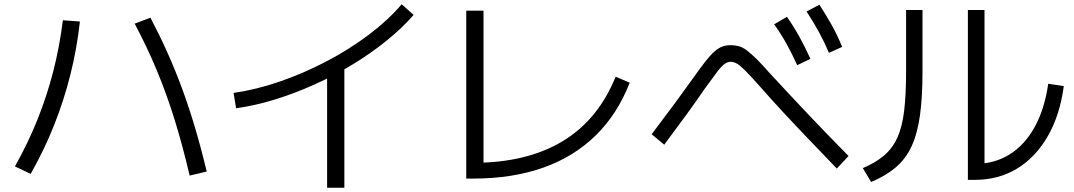

<svg xmlns="http://www.w3.org/2000/svg" viewBox="-20 -814 5040 901"><path d="M870 10Q837 -131 799.5 -252Q762 -373 716 -483.5Q670 -594 612 -703L686 -731Q729 -649 766 -566.5Q803 -484 835 -397Q867 -310 895.5 -214Q924 -118 950 -9ZM50 -33Q112 -143 156.5 -254.5Q201 -366 230.5 -481.5Q260 -597 275 -719L355 -713Q341 -586 310.5 -464.5Q280 -343 234 -227Q188 -111 124 2Z M1076 -378Q1182 -393 1293.5 -431.5Q1405 -470 1512 -526Q1619 -582 1710 -650.5Q1801 -719 1865 -794L1921 -744Q1867 -682 1794 -623Q1721 -564 1635.5 -512Q1550 -460 1457 -418Q1364 -376 1270 -347Q1176 -318 1088 -306ZM1515 67V-506H1596V67Z M2168 24V-764H2249V4L2202 -50Q2327 -50 2432 -75.5Q2537 -101 2620.5 -151.5Q2704 -202 2766 -277.5Q2828 -353 2869 -454L2935 -426Q2878 -279 2775.5 -178.5Q2673 -78 2528.5 -27Q2384 24 2201 24Z M3721 -508Q3698 -559 3672.5 -605.5Q3647 -652 3613 -700L3673 -735Q3707 -686 3733 -638.5Q3759 -591 3783 -538ZM3870 -566Q3848 -618 3822.5 -664.5Q3797 -711 3765 -760L3825 -792Q3857 -743 3883.5 -695.5Q3910 -648 3932 -594ZM3907 -23Q3837 -96 3775 -160.5Q3713 -225 3655.5 -287Q3598 -349 3541 -414Q3500 -460 3476.5 -483.5Q3453 -507 3438 -515.5Q3423 -524 3409 -524Q3395 -524 3381 -514.5Q3367 -505 3346 -477.5Q3325 -450 3286 -396Q3250 -343 3204.5 -280.5Q3159 -218 3097 -135L3038 -184Q3101 -267 3148.5 -331.5Q3196 -396 3233 -448Q3267 -496 3290.5 -526Q3314 -556 3333 -572.5Q3352 -589 3369.5 -595.5Q3387 -602 3409 -602Q3430 -602 3447.5 -597Q3465 -592 3484 -578Q3503 -564 3529 -538.5Q3555 -513 3591 -472Q3686 -369 3775.5 -274.5Q3865 -180 3962 -82Z M4522 30V-767H4600V-5L4555 -45Q4647 -45 4718 -89.5Q4789 -134 4835.5 -218Q4882 -302 4899 -421L4972 -410Q4954 -274 4897 -175Q4840 -76 4753 -23Q4666 30 4555 30ZM4029 -25Q4090 -51 4129.5 -85Q4169 -119 4191.5 -169Q4214 -219 4223 -294.5Q4232 -370 4232 -481V-767H4309V-476Q4309 -357 4297 -271.5Q4285 -186 4257.5 -127Q4230 -68 4183.5 -28.5Q4137 11 4068 40Z"/></svg>

Font: M PLUS 1
Style: Regular
Weight: 400
Designer: Coji Morishita
Foundry: UNDERFOREST DESIGN
Version: Version 1.001